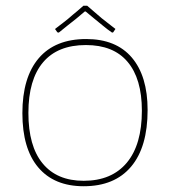

<svg xmlns="http://www.w3.org/2000/svg" viewBox="-20 -646 593 670"><path d="M272 3.9Q168.9 3.9 113.3 -62Q58.1 -127.4 58.1 -251Q58.1 -376 115.2 -442.9Q172.4 -509.8 280.8 -509.8Q384.8 -509.8 439.9 -445.3Q495.1 -380.4 495.1 -262.2Q495.1 -132.8 437.5 -64.5Q379.9 3.9 272 3.9ZM279.8 -488.8Q181.2 -488.8 130.4 -428.7Q79.1 -368.2 79.1 -252Q79.1 -136.2 128.4 -76.2Q178.2 -15.1 272 -15.1Q369.6 -15.1 422.4 -78.1Q475.1 -141.1 475.1 -259.8Q475.1 -371.6 424.8 -430.7Q375.5 -488.8 279.8 -488.8ZM275.9 -606Q267.1 -598.1 245.1 -580.1Q215.8 -556.6 214.8 -556.2Q200.7 -544.4 185.1 -532.2L180.2 -533.2L171.9 -544.9Q185.1 -555.2 202.6 -568.4Q216.8 -579.1 234.9 -595.2Q248 -605.5 271 -626H284.2Q313.5 -600.1 318.8 -596.2Q334.5 -582 351.6 -569.3Q357.9 -564.5 382.8 -544.9L375 -533.2L371.1 -532.2Q352.5 -544.9 339.4 -556.2Q327.6 -566.4 310.1 -580.1Q282.7 -602.5 278.8 -606Z"/></svg>

Font: Datalegreya
Style: Thin
Weight: 250
Designer: Figs Lab
Foundry: Figs Lab
Version: Version 1.002;PS 001.002;hotconv 1.0.70;makeotf.lib2.5.58329